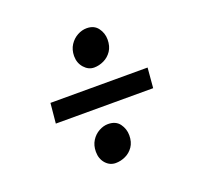

<svg xmlns="http://www.w3.org/2000/svg" viewBox="-109 -744 886 847"><g transform="rotate(-20 334.5 -320.5)"><path d="M116.5 -367.5H572.5L564.5 -273.5H107.5ZM231 -96Q231 -126 244.8 -147.8Q258.5 -169.5 279.8 -181.2Q301 -193 322.5 -193Q359 -193 376.8 -168.8Q394.5 -144.5 394.5 -114.5Q394.5 -82.5 379.8 -61.2Q365 -40 342.8 -29.8Q320.5 -19.5 297 -19.5Q269.5 -19.5 250.2 -41.2Q231 -63 231 -96ZM351.5 -448Q325 -448 305 -470.5Q285 -493 285 -526Q285.5 -556 299.5 -577.5Q313.5 -599 335 -610.8Q356.5 -622.5 378.5 -622.5Q413.5 -622.5 431.2 -598.5Q449 -574.5 449 -544.5Q449 -512.5 434.5 -491Q420 -469.5 397.5 -458.8Q375 -448 351.5 -448Z"/></g></svg>

Font: Merriweather 20pt Black
Style: Italic
Weight: 900
Italic angle: -7.8°
Version: Version 2.101